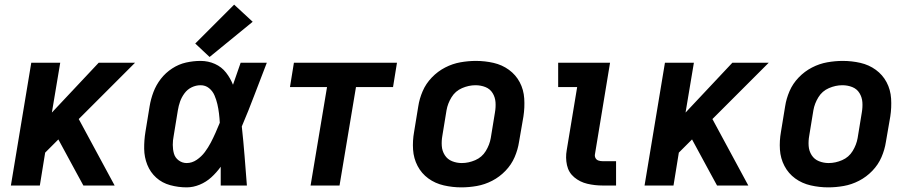

<svg xmlns="http://www.w3.org/2000/svg" viewBox="-20 -801 3928 829"><path d="M27 0H152L175 -142L232 -199L310 -55L340 0H475L320 -287L563 -530H406L204 -315L240 -530H115Z M786 8Q814 8 842 -3.5Q870 -15 892.5 -35.5Q915 -56 933 -81Q933 -40 933 0H1046Q1041 -64 1036 -127.5Q1031 -191 1024 -255Q1053 -323 1079 -392Q1105 -461 1132 -530H1019Q1003 -483 986 -435Q975 -463 956 -487.5Q937 -512 908 -525Q879 -538 846 -538Q815 -538 783.5 -531Q752 -524 723.5 -505.5Q695 -487 674.5 -460.5Q654 -434 642.5 -403.5Q631 -373 626 -342L608 -232Q602 -195 602.5 -158.5Q603 -122 616 -89.5Q629 -57 654.5 -34Q680 -11 715 -1.5Q750 8 786 8ZM786 -97Q767 -97 751.5 -108.5Q736 -120 731 -138Q726 -156 726 -175.5Q726 -195 730 -215L748 -325Q751 -344 757.5 -362.5Q764 -381 776.5 -398Q789 -415 807.5 -424Q826 -433 846 -433Q867 -433 882.5 -420.5Q898 -408 906 -389.5Q914 -371 918.5 -351.5Q923 -332 925.5 -311.5Q928 -291 929 -271Q920 -249 910.5 -227.5Q901 -206 890 -185Q879 -164 864.5 -144.5Q850 -125 829.5 -111Q809 -97 786 -97ZM885 -555 1071 -707 991 -781 823 -613Z M1321 0H1446L1517 -425H1677L1694 -530H1249L1232 -425H1392Z M1972 8Q2005 8 2039 2Q2073 -4 2105 -20.5Q2137 -37 2162.5 -63.5Q2188 -90 2202 -122.5Q2216 -155 2221 -188L2240 -298Q2246 -337 2243.5 -375.5Q2241 -414 2224 -446Q2207 -478 2177.5 -499.5Q2148 -521 2111 -529.5Q2074 -538 2035 -538Q2002 -538 1968 -532Q1934 -526 1902 -509.5Q1870 -493 1844.5 -466.5Q1819 -440 1805 -407.5Q1791 -375 1786 -342L1768 -232Q1761 -193 1763.5 -155Q1766 -117 1783 -84.5Q1800 -52 1829.5 -30.5Q1859 -9 1896.5 -0.5Q1934 8 1972 8ZM1974 -97Q1952 -97 1932 -105Q1912 -113 1900.5 -131Q1889 -149 1887.5 -171Q1886 -193 1890 -215L1908 -325Q1913 -354 1929.5 -381Q1946 -408 1975 -420.5Q2004 -433 2033 -433Q2056 -433 2076 -425Q2096 -417 2107 -399Q2118 -381 2119.5 -359.5Q2121 -338 2117 -315L2099 -205Q2094 -176 2077.5 -149Q2061 -122 2032 -109.5Q2003 -97 1974 -97Z M2582 0H2640V-105H2582Q2572 -105 2563.5 -108Q2555 -111 2551 -119Q2547 -127 2549 -136L2614 -530H2390V-425H2472L2427 -153Q2421 -120 2428 -88Q2435 -56 2459.5 -35.5Q2484 -15 2516 -7.5Q2548 0 2582 0Z M2763 0H2888L2911 -142L2968 -199L3046 -55L3076 0H3211L3056 -287L3299 -530H3142L2940 -315L2976 -530H2851Z M3556 8Q3589 8 3623 2Q3657 -4 3689 -20.5Q3721 -37 3746.5 -63.5Q3772 -90 3786 -122.5Q3800 -155 3805 -188L3824 -298Q3830 -337 3827.5 -375.5Q3825 -414 3808 -446Q3791 -478 3761.5 -499.5Q3732 -521 3695 -529.5Q3658 -538 3619 -538Q3586 -538 3552 -532Q3518 -526 3486 -509.5Q3454 -493 3428.5 -466.5Q3403 -440 3389 -407.5Q3375 -375 3370 -342L3352 -232Q3345 -193 3347.5 -155Q3350 -117 3367 -84.5Q3384 -52 3413.5 -30.5Q3443 -9 3480.5 -0.5Q3518 8 3556 8ZM3558 -97Q3536 -97 3516 -105Q3496 -113 3484.5 -131Q3473 -149 3471.5 -171Q3470 -193 3474 -215L3492 -325Q3497 -354 3513.5 -381Q3530 -408 3559 -420.5Q3588 -433 3617 -433Q3640 -433 3660 -425Q3680 -417 3691 -399Q3702 -381 3703.5 -359.5Q3705 -338 3701 -315L3683 -205Q3678 -176 3661.5 -149Q3645 -122 3616 -109.5Q3587 -97 3558 -97Z"/></svg>

Font: Iosevka Sparkle Oblique
Style: Bold
Weight: 700
Italic angle: -9°
Designer: Belleve Invis
Foundry: Belleve Invis
Version: Version 4.5.0; ttfautohint (v1.8.3)